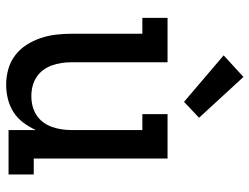

<svg xmlns="http://www.w3.org/2000/svg" viewBox="-116 -708 831 640"><g transform="rotate(90 300.0 -387.5)"><path d="M262 8Q236 8 210.5 1Q185 -6 164 -22Q143 -38 129 -60Q115 -82 106.5 -107Q98 -132 95 -158Q92 -184 92 -210V-446H39V-530H187V-210Q187 -193 189.5 -176.5Q192 -160 197.5 -144.5Q203 -129 213 -115.5Q223 -102 237 -93Q251 -84 267 -80Q283 -76 300 -76Q317 -76 333 -80Q349 -84 363 -93Q377 -102 387 -115.5Q397 -129 402.5 -144.5Q408 -160 410.5 -176.5Q413 -193 413 -210V-446H360V-530H508V-84H561V0H413V-91Q403 -69 388.5 -49.5Q374 -30 354 -17Q334 -4 310 2Q286 8 262 8ZM319 -585 164 -717 236 -783 372 -635Z"/></g></svg>

Font: Iosevka Slab Medium Extended
Style: Regular
Weight: 500
Width: 7
Monospace: yes
Designer: Belleve Invis
Foundry: Belleve Invis
Version: Version 11.1.1; ttfautohint (v1.8.3)